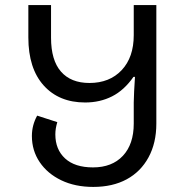

<svg xmlns="http://www.w3.org/2000/svg" viewBox="-20 -734 740 764"><path d="M351.1 9.8Q278.8 9.8 223.9 -16.6Q168.9 -43 137.9 -88.9Q106.9 -134.8 106.9 -192.9Q106.9 -235.8 127.9 -273.9L208 -248Q204.1 -234.9 202.1 -222.9Q200.2 -210.9 200.2 -199.2Q200.2 -139.2 239 -103.5Q277.8 -67.9 350.1 -67.9Q425.8 -67.9 469 -114Q512.2 -160.2 512.2 -242.2V-326.2Q512.2 -342.8 513.7 -370.4Q515.1 -397.9 517.1 -428.2H511.2Q474.1 -375 426 -350.6Q377.9 -326.2 318.8 -326.2Q214.8 -326.2 153.8 -394Q92.8 -461.9 92.8 -585V-713.9H183.1V-584Q183.1 -494.1 222.7 -449Q262.2 -403.8 335.9 -403.8Q416 -403.8 464.1 -454.8Q512.2 -505.9 512.2 -594.2V-713.9H602.1V-242.2Q602.1 -165 571 -107.9Q540 -50.8 484.1 -20.5Q428.2 9.8 351.1 9.8Z"/></svg>

Font: Kurinto Seri
Style: Regular
Weight: 400
Designer: Kurinto was developed by Clint Goss from a range of fonts that are compatible with the SIL Open Font License Version 1.1
Foundry: Clinton F. Goss
Version: Version 2.196; July 25, 2020